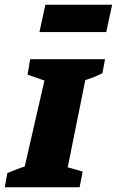

<svg xmlns="http://www.w3.org/2000/svg" viewBox="-43 -788 492 808"><path d="M-23 0 -12 -60Q7 -67 25 -74.5Q43 -82 61 -87L144 -449L73 -474L84 -539H399L388 -480Q370 -471 353 -464Q336 -457 316 -451L242 -84L305 -66L292 0ZM123 -653 148 -768H429L404 -653Z"/></svg>

Font: Piazzolla SC ExtraBold
Style: Italic
Weight: 800
Italic angle: -11.3°
Designer: Juan Pablo del Peral
Foundry: Huerta Tipografica
Version: Version 1.330